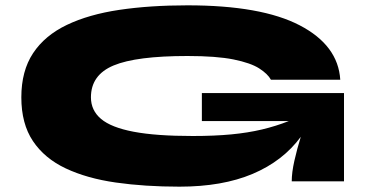

<svg xmlns="http://www.w3.org/2000/svg" viewBox="-20 -680 1380 720"><path d="M653 20Q523 20 414.5 4.5Q306 -11 226.5 -48.5Q147 -86 103.5 -151Q60 -216 60 -315Q60 -414 104 -480.5Q148 -547 230.5 -586.5Q313 -626 427.5 -643Q542 -660 683 -660Q960 -660 1104 -585Q1248 -510 1256 -381H996Q984 -403 952 -423.5Q920 -444 856 -457Q792 -470 683 -470Q491 -470 406 -434.5Q321 -399 321 -315Q321 -266 359 -234Q397 -202 481 -186Q565 -170 703 -170Q784 -170 847 -176Q910 -182 962.5 -194.5Q1015 -207 1063 -226H737V-331H1270V0H1074Q1074 -33 1084 -77.5Q1094 -122 1108 -167Q1041 -76 927.5 -28Q814 20 653 20Z"/></svg>

Font: Syne ExtraBold
Style: Regular
Weight: 800
Designer: Lucas Descroix
Foundry: Bonjour Monde
Version: Version 2.200; ttfautohint (v1.8.4)